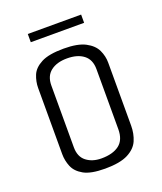

<svg xmlns="http://www.w3.org/2000/svg" viewBox="-113 -647 609 724"><g transform="rotate(-20 191.5 -284.5)"><path d="M185 4Q128 4 99.5 -12Q71 -28 61 -52.5Q51 -77 51 -103V-368Q51 -394 61 -418.5Q71 -443 101.5 -459Q132 -475 192 -475Q248 -475 278.5 -459Q309 -443 320.5 -418.5Q332 -394 332 -368V-115Q332 -83 320.5 -56Q309 -29 277 -12.5Q245 4 185 4ZM185 -37Q231 -37 256.5 -56.5Q282 -76 282 -119V-360Q282 -398 257.5 -417Q233 -436 191 -436Q150 -436 125.5 -417Q101 -398 101 -360V-112Q101 -74 125 -55.5Q149 -37 185 -37ZM84 -540V-573H298V-540Z"/></g></svg>

Font: Smooch Sans
Style: Regular
Weight: 400
Designer: Robert E. Leuschke
Foundry: Robert E. Leuschke
Version: Version 1.010; ttfautohint (v1.8.3)